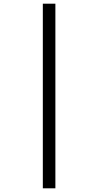

<svg xmlns="http://www.w3.org/2000/svg" viewBox="-20 -780 532 1040"><path d="M212 240V-760H280V240Z"/></svg>

Font: Noto Serif Thai Condensed ExtraBold
Style: Regular
Weight: 800
Width: 3
Designer: Monotype Design Team
Foundry: Monotype Imaging Inc.
Version: Version 2.002; ttfautohint (v1.8.4.7-5d5b)